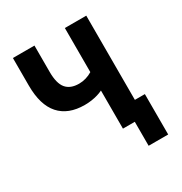

<svg xmlns="http://www.w3.org/2000/svg" viewBox="-198 -851 1104 1165"><g transform="rotate(-30 354.0 -268.5)"><path d="M506 168V0H423V-267Q407 -259 387 -253Q367 -247 344 -243.5Q321 -240 295 -240Q180 -240 119.5 -308Q59 -376 59 -512V-705H210V-520Q210 -440 239.5 -404.5Q269 -369 330 -369Q354 -369 378 -376Q402 -383 423 -396V-705H573V-115H643V168Z"/></g></svg>

Font: Nunito Sans 7pt Condensed ExtraBold
Style: Regular
Weight: 800
Width: 3
Designer: Vernon Adams
Foundry: Vernon Adams
Version: Version 3.101;gftools[0.9.27]